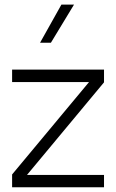

<svg xmlns="http://www.w3.org/2000/svg" viewBox="-20 -792 491 812"><path d="M149.4 -611.3H195.3L293 -772.5H239.7ZM356.4 -444.8 31.2 -54.2V0H419.9V-52.2H94.2L419.9 -443.8V-497.6H31.2V-444.8Z"/></svg>

Font: Estedad Light
Style: Regular
Weight: 300
Designer: Amin Abedi
Version: Version 7.3